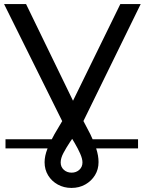

<svg xmlns="http://www.w3.org/2000/svg" viewBox="-29 -720 711 943"><path d="M322 203Q285 203 255 186.5Q225 170 207.5 141.5Q190 113 190 77Q190 46 204 10.5Q218 -25 238 -60Q258 -95 277 -126Q296 -157 307 -179L562 -700H662L380 -124Q370 -102 351.5 -76Q333 -50 314.5 -22Q296 6 282.5 31.5Q269 57 269 78Q269 100 284.5 114Q300 128 323 128Q345 128 360.5 114Q376 100 376 78Q376 60 365 35Q354 10 337.5 -18Q321 -46 304 -74Q287 -102 276 -126L-9 -700H99L352 -179Q363 -158 380 -127Q397 -96 414.5 -61Q432 -26 443.5 9.5Q455 45 455 76Q455 112 437.5 140.5Q420 169 390 186Q360 203 322 203ZM-2 9V-36H256V9ZM398 9V-36H649V9Z"/></svg>

Font: Montserrat Underline Thin Medium
Style: Regular
Weight: 500
Version: Version 9.000